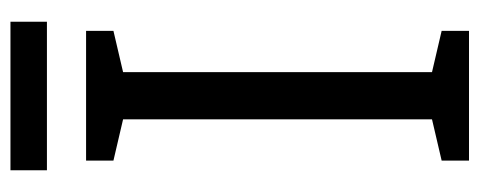

<svg xmlns="http://www.w3.org/2000/svg" viewBox="-288 -606 895 358"><g transform="rotate(-90 159.0 -427.5)"><path d="M280 0H38V-51L115 -69V-645L38 -663V-714H280V-663L203 -645V-69L280 -51ZM297 -855V-787H20V-855Z"/></g></svg>

Font: Noto Sans Gurmukhi SemiCondensed
Style: Regular
Weight: 400
Width: 4
Designer: Jelle Bosma - Monotype Design Team
Foundry: Monotype Imaging Inc.
Version: Version 2.004; ttfautohint (v1.8.4.7-5d5b)